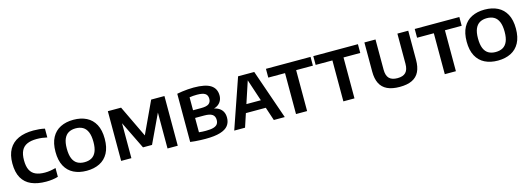

<svg xmlns="http://www.w3.org/2000/svg" viewBox="1 -1407 6109 2220"><g transform="rotate(-15 3055.0 -297.0)"><path d="M367 7.5Q263.5 7.5 190.8 -23.8Q118 -55 79.5 -122.2Q41 -189.5 41 -296.5Q41 -398.5 80 -466.5Q119 -534.5 193.2 -568.5Q267.5 -602.5 374 -602.5Q409 -602.5 443.5 -599.2Q478 -596 509.5 -588.5V-483Q479.5 -490 448.5 -493.8Q417.5 -497.5 384.5 -497.5Q316 -497.5 270.5 -477.2Q225 -457 202.8 -413Q180.5 -369 180.5 -297.5Q180.5 -224 202.8 -180.2Q225 -136.5 269.2 -117Q313.5 -97.5 379.5 -97.5Q412.5 -97.5 444.8 -102.8Q477 -108 509.5 -117V-12Q479.5 -2.5 442.2 2.5Q405 7.5 367 7.5Z M852 7.5Q763 7.5 696.8 -25.5Q630.5 -58.5 594 -126.2Q557.5 -194 557.5 -297Q557.5 -400.5 594 -468.2Q630.5 -536 697 -569.2Q763.5 -602.5 852 -602.5Q941.5 -602.5 1007.8 -569.2Q1074 -536 1110.5 -468.2Q1147 -400.5 1147 -297Q1147 -194 1110.5 -126.5Q1074 -59 1007.5 -25.8Q941 7.5 852 7.5ZM852 -95Q902 -95 937.8 -115Q973.5 -135 992.5 -179.2Q1011.5 -223.5 1011.5 -295Q1011.5 -369 992.2 -414.2Q973 -459.5 937.2 -479.8Q901.5 -500 852 -500Q803 -500 767.5 -480Q732 -460 712.8 -416Q693.5 -372 693.5 -300Q693.5 -225.5 712.5 -180.5Q731.5 -135.5 767 -115.2Q802.5 -95 852 -95Z M1264 0V-595H1422.5L1613 -196.5H1596.5L1782.5 -595H1941.5V0H1819V-483H1844L1656.5 -86H1548.5L1355 -482.5H1386.5V0Z M2273.5 6.5Q2244.5 6.5 2212.8 5.2Q2181 4 2149.8 1.5Q2118.5 -1 2091.5 -5V-582Q2120.5 -588 2154.2 -592.5Q2188 -597 2223.2 -599.8Q2258.5 -602.5 2291.5 -602.5Q2432 -602.5 2495.5 -561Q2559 -519.5 2559 -437Q2559 -404 2545.5 -376.2Q2532 -348.5 2506.2 -329.8Q2480.5 -311 2443.5 -304.5L2444 -309.5Q2484 -304 2513.8 -286.2Q2543.5 -268.5 2559.8 -238.8Q2576 -209 2576 -166.5Q2576 -111 2546.2 -72.5Q2516.5 -34 2450 -13.8Q2383.5 6.5 2273.5 6.5ZM2301 -82.5Q2359 -82.5 2392.2 -92.5Q2425.5 -102.5 2439.8 -122.2Q2454 -142 2454 -172Q2454 -216.5 2424.2 -237.5Q2394.5 -258.5 2327.5 -258.5H2204.5V-350.5H2315Q2382 -350.5 2408.2 -371Q2434.5 -391.5 2434.5 -430.5Q2434.5 -474 2405.2 -493.2Q2376 -512.5 2307 -512.5Q2283.5 -512.5 2261.2 -510.8Q2239 -509 2218.5 -505.5V-87Q2240.5 -84.5 2260.2 -83.5Q2280 -82.5 2301 -82.5Z M2617.5 0 2823 -595H3016.5L3222.5 0H3091.5L2912 -542H2926L2747 0ZM2757 -160.5 2785.5 -259.5H3053.5L3082 -160.5Z M3357 0V-490H3156.5V-595H3690.5V-490H3490V0Z M3924 0V-490H3723.5V-595H4257.5V-490H4057V0Z M4599 7.5Q4508 7.5 4449.5 -20.5Q4391 -48.5 4363 -104.8Q4335 -161 4335 -245.5V-595H4468V-234Q4468 -163 4500 -130Q4532 -97 4599 -97Q4666 -97 4698 -130Q4730 -163 4730 -234V-595H4860V-245.5Q4860 -161 4832.5 -104.8Q4805 -48.5 4747.2 -20.5Q4689.5 7.5 4599 7.5Z M5138 0V-490H4937.5V-595H5471.5V-490H5271V0Z M5774 7.5Q5685 7.5 5618.8 -25.5Q5552.5 -58.5 5516 -126.2Q5479.5 -194 5479.5 -297Q5479.5 -400.5 5516 -468.2Q5552.5 -536 5619 -569.2Q5685.5 -602.5 5774 -602.5Q5863.5 -602.5 5929.8 -569.2Q5996 -536 6032.5 -468.2Q6069 -400.5 6069 -297Q6069 -194 6032.5 -126.5Q5996 -59 5929.5 -25.8Q5863 7.5 5774 7.5ZM5774 -95Q5824 -95 5859.8 -115Q5895.5 -135 5914.5 -179.2Q5933.5 -223.5 5933.5 -295Q5933.5 -369 5914.2 -414.2Q5895 -459.5 5859.2 -479.8Q5823.5 -500 5774 -500Q5725 -500 5689.5 -480Q5654 -460 5634.8 -416Q5615.5 -372 5615.5 -300Q5615.5 -225.5 5634.5 -180.5Q5653.5 -135.5 5689 -115.2Q5724.5 -95 5774 -95Z"/></g></svg>

Font: Encode Sans SC Condensed Thin SemiBold
Style: Regular
Weight: 600
Version: Version 3.002